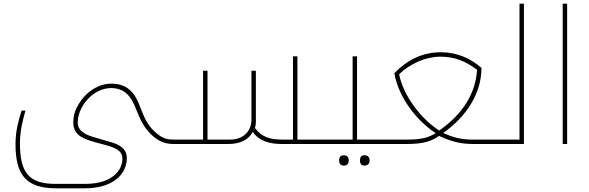

<svg xmlns="http://www.w3.org/2000/svg" viewBox="-20 -780 3192 1040"><path d="M286 240H440C587 240 667 168 667 75C667 34 639 8 591 -7C562 -16 534 -24 502 -33C459 -45 401 -63 401 -116C401 -202 483 -303 582 -303C614 -303 641 -293 660 -278C691 -254 706 -217 726 -167C743 -124 766 -78 813 -39C848 -10 880 0 923 0H928C931 0 933 -2 933 -5V-20C933 -23 931 -24 928 -24H923C894 -24 868 -26 834 -53C786 -90 762 -140 745 -186C726 -237 708 -277 670 -303C647 -319 616 -327 584 -327C513 -327 446 -283 405 -214C389 -188 377 -157 377 -116C377 -42 439 -24 527 -1C605 19 643 34 643 80C643 139 592 216 442 216H280C135 216 88 154 88 -5C88 -71 104 -132 118 -181H97C83 -136 64 -75 64 0C64 173 125 240 286 240Z M1507 0H1728C1731 0 1733 -2 1733 -5V-20C1733 -23 1731 -24 1728 -24H1591V-475H1567V-24H1510C1443 -24 1397 -37 1361 -87C1364 -96 1366 -109 1366 -117V-397H1342V-132C1342 -66 1294 -24 1228 -24H1104V-397H1080V-24H918C915 -24 913 -23 913 -20V-5C913 -2 915 0 918 0H1217C1284 0 1329 -26 1349 -66C1384 -13 1448 0 1507 0Z M1843 117C1857 117 1869 110 1869 89C1869 67 1854 61 1843 61C1827 61 1817 69 1817 89C1817 109 1827 117 1843 117ZM1955 117C1969 117 1982 109 1982 89C1982 69 1969 61 1955 61C1939 61 1930 69 1930 89C1930 109 1939 117 1955 117Z M1718 0H2066C2069 0 2071 -2 2071 -5V-20C2071 -23 2069 -24 2066 -24H1914V-475H1890V-24H1718C1715 -24 1713 -23 1713 -20V-5C1713 -2 1715 0 1718 0Z M2544 0H2650C2653 0 2655 -2 2655 -5V-20C2655 -23 2653 -24 2650 -24H2537C2481 -24 2434 -35 2381 -60C2512 -152 2588 -280 2588 -412C2530 -463 2457 -497 2368 -497C2265 -497 2184 -453 2116 -384C2128 -311 2167 -227 2236 -149C2269 -112 2305 -81 2340 -59C2297 -32 2256 -24 2186 -24H2056C2053 -24 2051 -23 2051 -20V-5C2051 -2 2053 0 2056 0H2172C2240 0 2302 -3 2358 -44C2433 -9 2485 0 2544 0ZM2359 -73C2255 -140 2163 -267 2142 -378C2200 -434 2285 -473 2365 -473C2444 -473 2503 -448 2564 -402C2557 -278 2490 -164 2359 -73Z M2640 0H2818V-760H2794V-24H2640C2637 -24 2635 -23 2635 -20V-5C2635 -2 2637 0 2640 0Z M3028 -760V0H3052V-760Z"/></svg>

Font: Noto Kufi Arabic Thin
Style: Regular
Weight: 100
Designer: Monotype Design Team, David Williams, Khaled Hosny
Foundry: Google LLC
Version: Version 2.109